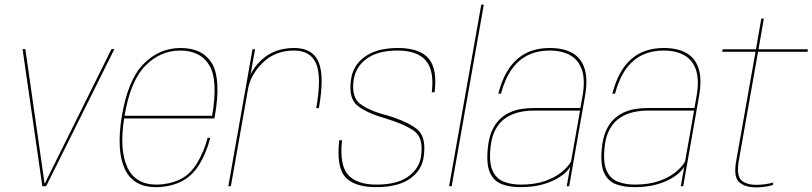

<svg xmlns="http://www.w3.org/2000/svg" viewBox="-20 -805 3512 830"><path d="M163 0H179.5L474.5 -593H462L174 -12.5H172.5L89.5 -593H77.5Z M654 4 656 -7Q564.5 -7 530 -83Q495 -158.5 517.5 -299Q542.5 -454 608 -520.5Q673 -586.5 759 -586.5Q847.5 -586.5 886 -521Q923 -456.5 897 -304.5H513.5L511.5 -293H907Q908 -298 908.5 -301.5Q936.5 -461 897 -529.5Q857 -597.5 761 -597.5Q668 -597.5 600 -528Q532 -458.5 506 -299Q483 -153.5 519.5 -74.5Q556 4 654 4ZM656 -7 654 4Q711 4 760 -18.5Q808.5 -41 841 -93Q872.5 -144.5 889 -209H877.5Q862 -149.5 831.5 -99Q800.5 -48.5 754.5 -27.5Q707.5 -7 656 -7Z M1347 -337.5H1358.5Q1383 -476 1357.2 -536.8Q1331.5 -597.5 1252 -597.5Q1168.5 -597.5 1114 -549Q1059.5 -500.5 1048 -434.5L1052 -419.5Q1063.5 -483.5 1117 -535Q1170.5 -586.5 1251 -586.5Q1322.5 -586.5 1346.8 -529.5Q1371 -472.5 1347 -337.5ZM967 0H978L1059.5 -461.5L1082.5 -592H1071.5Z M1606 4Q1701 4 1753.2 -33.2Q1805.5 -70.5 1812 -130.5Q1823 -212 1785 -244.5Q1747 -277 1658 -305Q1576 -325.5 1537.2 -355.8Q1498.5 -386 1508.5 -456.5Q1516 -515 1564.5 -550.8Q1613 -586.5 1698 -586.5Q1784.5 -586.5 1821.2 -542.8Q1858 -499 1846.5 -406H1858.5Q1871.5 -507.5 1832.5 -552.5Q1793.5 -597.5 1700 -597.5Q1609 -597.5 1556.8 -559.5Q1504.5 -521.5 1497 -458Q1486.5 -380.5 1524.5 -349Q1562.5 -317.5 1644 -294Q1731.5 -267.5 1771.2 -238Q1811 -208.5 1800.5 -132Q1794 -78 1745.8 -42.5Q1697.5 -7 1607.5 -7Q1523 -7 1485 -49Q1447 -91 1458.5 -198.5H1446.5Q1433.5 -82.5 1473.2 -39.2Q1513 4 1606 4Z M1921.5 0H1932.5L2071.5 -785H2060.5Z M2229 4Q2278.5 4 2316 -5.2Q2353.5 -14.5 2380.2 -28.8Q2407 -43 2423 -58Q2439 -73 2445 -85L2430 0H2440.5L2508.5 -387Q2522 -462 2507.2 -508.2Q2492.5 -554.5 2454 -576Q2415.5 -597.5 2356.5 -597.5Q2316 -597.5 2281.5 -586.5Q2247 -575.5 2218.8 -552Q2190.5 -528.5 2169.2 -491Q2148 -453.5 2134 -400H2145.5Q2163.5 -466 2193.2 -507Q2223 -548 2263.8 -567.2Q2304.5 -586.5 2355 -586.5Q2410 -586.5 2446.2 -565.5Q2482.5 -544.5 2496.5 -500.2Q2510.5 -456 2497.5 -386L2489 -338H2286.5Q2260 -338 2233.2 -333.8Q2206.5 -329.5 2182.2 -318.2Q2158 -307 2138.2 -287.2Q2118.5 -267.5 2105.5 -236.8Q2092.5 -206 2088.5 -162Q2082 -93.5 2098.5 -57.8Q2115 -22 2149.2 -9Q2183.5 4 2229 4ZM2231.5 -7Q2190 -7 2158 -19.5Q2126 -32 2110 -65.8Q2094 -99.5 2100 -163Q2104.5 -214 2122.5 -246.2Q2140.5 -278.5 2167.5 -296Q2194.5 -313.5 2225.2 -320.2Q2256 -327 2286 -327H2487.5L2448.5 -107Q2436.5 -84.5 2408.2 -61.2Q2380 -38 2336 -22.5Q2292 -7 2231.5 -7Z M2722 4Q2771.5 4 2809 -5.2Q2846.5 -14.5 2873.2 -28.8Q2900 -43 2916 -58Q2932 -73 2938 -85L2923 0H2933.5L3001.5 -387Q3015 -462 3000.2 -508.2Q2985.5 -554.5 2947 -576Q2908.5 -597.5 2849.5 -597.5Q2809 -597.5 2774.5 -586.5Q2740 -575.5 2711.8 -552Q2683.5 -528.5 2662.2 -491Q2641 -453.5 2627 -400H2638.5Q2656.5 -466 2686.2 -507Q2716 -548 2756.8 -567.2Q2797.5 -586.5 2848 -586.5Q2903 -586.5 2939.2 -565.5Q2975.5 -544.5 2989.5 -500.2Q3003.5 -456 2990.5 -386L2982 -338H2779.5Q2753 -338 2726.2 -333.8Q2699.5 -329.5 2675.2 -318.2Q2651 -307 2631.2 -287.2Q2611.5 -267.5 2598.5 -236.8Q2585.5 -206 2581.5 -162Q2575 -93.5 2591.5 -57.8Q2608 -22 2642.2 -9Q2676.5 4 2722 4ZM2724.5 -7Q2683 -7 2651 -19.5Q2619 -32 2603 -65.8Q2587 -99.5 2593 -163Q2597.5 -214 2615.5 -246.2Q2633.5 -278.5 2660.5 -296Q2687.5 -313.5 2718.2 -320.2Q2749 -327 2779 -327H2980.5L2941.5 -107Q2929.5 -84.5 2901.2 -61.2Q2873 -38 2829 -22.5Q2785 -7 2724.5 -7Z M3248.5 5Q3286 5 3321 -5L3323 -16Q3286.5 -6 3250.5 -6Q3204 -6 3183.5 -27.2Q3163 -48.5 3174 -112L3257 -581H3470.5L3472.5 -592H3259L3282 -724.5H3271L3248 -592H3104L3102 -581H3246L3162 -106Q3150.5 -39.5 3175.8 -17.2Q3201 5 3248.5 5Z"/></svg>

Font: Anybody Thin
Style: Italic
Weight: 100
Italic angle: -10°
Designer: Tyler Finck
Foundry: Etcetera Type Company
Version: Version 1.114;gftools[0.9.25]